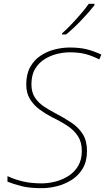

<svg xmlns="http://www.w3.org/2000/svg" viewBox="-20 -972 549 1002"><path d="M198 10Q134 10 92.5 -0.5Q51 -11 19 -24V-53Q54 -36 98 -25.5Q142 -15 198 -15Q231 -15 267.5 -24Q304 -33 336 -53Q368 -73 387.5 -105.5Q407 -138 407 -184Q407 -230 387 -261Q367 -292 332.5 -315Q298 -338 252 -360Q219 -377 188 -399.5Q157 -422 137 -454Q117 -486 117 -531Q117 -584 137 -621Q157 -658 190.5 -680.5Q224 -703 264 -713.5Q304 -724 344 -724Q398 -724 435.5 -714Q473 -704 509 -687L498 -662Q458 -682 424 -690.5Q390 -699 343 -699Q314 -699 279.5 -691Q245 -683 214 -664Q183 -645 163.5 -613Q144 -581 144 -532Q144 -490 162.5 -462.5Q181 -435 209.5 -416Q238 -397 269 -381Q315 -357 352.5 -332Q390 -307 412 -272Q434 -237 434 -184Q434 -130 412 -93Q390 -56 354.5 -33.5Q319 -11 278 -0.5Q237 10 198 10ZM304 -798Q327 -818 353.5 -846Q380 -874 404.5 -902.5Q429 -931 443 -952H473V-945Q447 -911 406 -868Q365 -825 325 -792H304Z"/></svg>

Font: Noto Sans Thin
Style: Italic
Weight: 100
Italic angle: -12°
Designer: Monotype Design Team
Foundry: Monotype Imaging Inc.
Version: Version 2.013; ttfautohint (v1.8.4.7-5d5b)